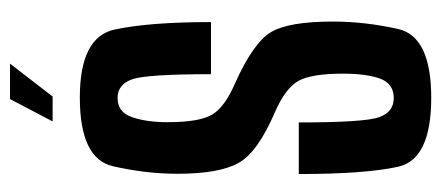

<svg xmlns="http://www.w3.org/2000/svg" viewBox="-263 -593 860 374"><g transform="rotate(-90 167.0 -406.0)"><path d="M117.5 -733.5H166L230 -816.5H161ZM163.5 4Q283 4 297.5 -60.5Q312 -125 312 -188Q312 -274.5 291 -308.8Q270 -343 192 -378Q145.5 -398 130.8 -422.8Q116 -447.5 116 -509.5Q116 -550.5 125.8 -578.8Q135.5 -607 163 -607Q190 -607 199.8 -577.8Q209.5 -548.5 209.5 -425H311Q311 -544.5 296.5 -612.5Q282 -680.5 164 -680.5Q45 -680.5 30.2 -616Q15.5 -551.5 15.5 -490.5Q15.5 -408.5 36.8 -371Q58 -333.5 136.5 -300Q182 -280 196.2 -255Q210.5 -230 210.5 -167.5Q210.5 -122 200.8 -95.5Q191 -69 163 -69Q136 -69 125.8 -97.2Q115.5 -125.5 115.5 -254H15Q15 -125 29.2 -60.5Q43.5 4 163.5 4Z"/></g></svg>

Font: Anybody ExtraCondensed Medium
Style: Regular
Weight: 500
Width: 2
Version: Version 1.113;gftools[0.9.25]